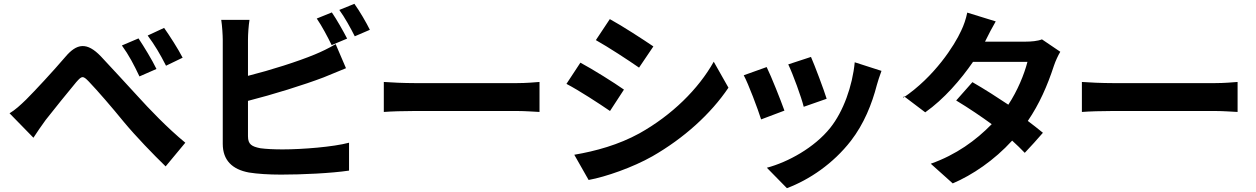

<svg xmlns="http://www.w3.org/2000/svg" viewBox="-20 -892 6574 1005"><path d="M30 -299 155 -171C172 -197 196 -233 219 -264C261 -318 340 -415 379 -462C409 -496 414 -497 445 -465C491 -417 567 -329 628 -254C692 -177 783 -83 847 -21L950 -145C855 -223 759 -324 702 -387C639 -455 562 -540 508 -597C435 -673 382 -666 321 -593C256 -517 164 -418 117 -371C86 -341 60 -317 30 -299ZM618 -654C655 -603 680 -555 710 -492L799 -531C777 -577 733 -649 705 -691ZM753 -706C790 -656 817 -611 849 -548L936 -590C913 -635 868 -705 839 -746Z M1138 -788C1143 -757 1146 -706 1146 -684V-139C1146 -53 1196 -5 1283 11C1326 18 1386 22 1451 22C1561 22 1713 15 1807 1V-145C1725 -123 1563 -110 1459 -110C1414 -110 1373 -112 1343 -116C1298 -125 1278 -136 1278 -179V-364C1408 -397 1572 -448 1674 -487C1707 -500 1752 -519 1791 -535L1737 -661C1698 -638 1664 -622 1628 -607C1539 -570 1397 -525 1278 -495V-684C1278 -712 1281 -757 1286 -788ZM1638 -795C1665 -756 1696 -697 1716 -656L1797 -690C1778 -727 1742 -791 1717 -827ZM1756 -840C1784 -802 1816 -744 1837 -702L1916 -736C1899 -771 1862 -835 1835 -872Z M1989 -306C2026 -309 2093 -311 2150 -311H2687C2729 -311 2780 -307 2804 -306V-463C2778 -461 2734 -457 2687 -457H2150C2098 -457 2025 -460 1989 -463Z M2945 -453C3012 -418 3116 -350 3173 -311L3246 -423C3195 -459 3085 -528 3018 -564ZM2986 -82 3061 50C3150 34 3293 -16 3395 -74C3559 -168 3700 -295 3793 -433L3716 -569C3636 -426 3497 -289 3327 -194C3218 -134 3098 -101 2986 -82ZM3099 -682C3165 -645 3269 -577 3325 -538L3400 -649C3347 -685 3238 -756 3172 -792Z M3873 -498C3897 -454 3947 -321 3964 -267L4086 -313C4066 -369 4018 -490 3993 -541ZM3994 -14 4099 93C4216 49 4341 -35 4434 -155C4502 -243 4544 -347 4570 -448C4576 -468 4582 -489 4594 -521L4454 -566C4442 -441 4394 -308 4326 -223C4243 -119 4104 -43 3994 -14ZM4106 -555C4131 -503 4175 -382 4187 -333L4307 -375C4293 -421 4244 -551 4225 -594Z M4712 -388 4823 -304C4921 -373 5009 -475 5073 -568H5358C5341 -502 5306 -417 5258 -344C5201 -382 5136 -424 5070 -462L4985 -366C5053 -325 5119 -280 5171 -242C5088 -157 4985 -82 4852 -35L4967 68C5070 24 5184 -53 5278 -156C5301 -135 5323 -114 5344 -92C5377 -127 5409 -162 5439 -197C5413 -218 5387 -239 5360 -259C5420 -347 5462 -442 5497 -549C5505 -573 5519 -603 5530 -621L5434 -686C5412 -677 5378 -674 5348 -674H5136L5141 -684C5156 -715 5172 -745 5192 -780L5043 -826C5036 -792 5025 -760 5011 -731C4977 -656 4872 -490 4706 -379Z M5643 -306C5680 -309 5747 -311 5804 -311H6341C6383 -311 6434 -307 6458 -306V-463C6432 -461 6388 -457 6341 -457H5804C5752 -457 5679 -460 5643 -463Z"/></svg>

Font: GenEiGothic-pro-Regular
Style: Bold
Weight: 700
Designer: Ryoko NISHIZUKA (kana & ideographs); Paul D. Hunt (Latin, Greek & Cyrillic); Wenlong ZHANG (bopomofo); Sandoll Communica
Foundry: Adobe Systems Incorporated; o_tamon
Version: Version 1.000.140830